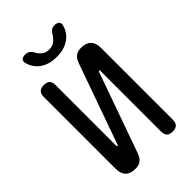

<svg xmlns="http://www.w3.org/2000/svg" viewBox="-280 -1050 1160 1160"><g transform="rotate(-45 300.0 -470.0)"><path d="M527 -655V-41Q527 -15 514.5 -2.5Q502 10 476 10Q450 10 438 -2.5Q426 -15 426 -41V-560Q424 -566 422 -566Q420 -566 418.5 -564.5Q417 -563 416 -560L233 -45Q223 -17 205 -3.5Q187 10 159 10Q116 10 94.5 -11.5Q73 -33 73 -75V-689Q73 -715 85.5 -727.5Q98 -740 124 -740Q150 -740 162 -727.5Q174 -715 174 -689V-170Q176 -164 178 -164Q180 -164 181.5 -165.5Q183 -167 184 -170L367 -685Q377 -713 395 -726.5Q413 -740 441 -740Q484 -740 505.5 -718.5Q527 -697 527 -655ZM140 -910Q134 -929 143.5 -939.5Q153 -950 174 -950Q185 -950 193 -947Q201 -944 206 -940Q217 -931 223 -919Q229 -907 239 -896Q261 -868 299 -868Q337 -868 360 -896Q370 -906 376.5 -917.5Q383 -929 392 -938Q398 -943 405.5 -946.5Q413 -950 425 -950Q446 -950 456 -939.5Q466 -929 460 -910Q450 -872 420 -844Q374 -804 300 -804Q226 -804 180 -844Q150 -872 140 -910Z"/></g></svg>

Font: Maple Mono Normal NL Medium
Style: Regular
Weight: 500
Monospace: yes
Designer: subframe7536
Version: Version 7.000